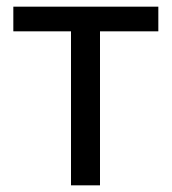

<svg xmlns="http://www.w3.org/2000/svg" viewBox="-20 -556 516 576"><path d="M455 -462H280V0H193V-462H20V-536H455Z"/></svg>

Font: Apis
Style: Regular
Weight: 400
Designer: Monotype Design Team
Foundry: Monotype Imaging Inc.
Version: Version 2.000; build 0001